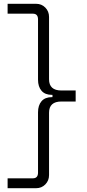

<svg xmlns="http://www.w3.org/2000/svg" viewBox="-20 -760 458 1010"><path d="M170 230H20V178H153Q180 178 180 148V-169Q180 -206 198.5 -227.5Q217 -249 253 -249H256V-261H253Q217 -261 198.5 -282.5Q180 -304 180 -341V-658Q180 -688 153 -688H20V-740H170Q199 -740 218.5 -720Q238 -700 238 -671V-343Q238 -284 303 -284H378V-226H303Q238 -226 238 -167V161Q238 190 218.5 210Q199 230 170 230Z"/></svg>

Font: Space Grotesk Variable Light
Style: Regular
Weight: 300
Designer: Florian Karsten
Foundry: Florian Karsten
Version: Version 2.000